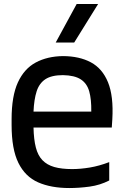

<svg xmlns="http://www.w3.org/2000/svg" viewBox="-20 -925 617 955"><path d="M324.7 10.3Q234 10.3 169.7 -18Q105.3 -46.3 71.5 -114.8Q37.7 -183.3 37.7 -303.3V-332Q37.7 -447 69 -515.2Q100.3 -583.3 158 -614.2Q215.7 -645 293 -646Q374.7 -645.7 432 -615Q489.3 -584.3 517.3 -515.5Q545.3 -446.7 538.7 -332L536 -290.7H146.7Q148 -231.3 158.2 -191.7Q168.3 -152 191 -128.3Q213.7 -104.7 250 -94.3Q286.3 -84 338.7 -84Q380 -84 427 -91.8Q474 -99.7 523.3 -118.7V-27.3Q478 -4 425.8 3.2Q373.7 10.3 324.7 10.3ZM146.7 -370H434Q435 -431 423.8 -470.5Q412.7 -510 381.8 -530.2Q351 -550.3 293 -551.3Q236.7 -551.3 205.8 -531Q175 -510.7 162.2 -470.5Q149.3 -430.3 146.7 -370ZM257 -713.3 361.3 -905H468L349 -713.3Z"/></svg>

Font: Matangi Light
Style: Regular
Weight: 300
Designer: Prashant Pant
Foundry: The Graphic Ant
Version: Version 3.002